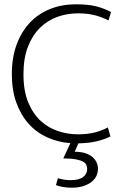

<svg xmlns="http://www.w3.org/2000/svg" viewBox="-20 -658 569 892"><path d="M341 -34Q389 -34 422 -43Q455 -52 481 -66L493 -24Q464 -10 429 -1.5Q394 7 344 8L327 47Q355 47 375.5 53.5Q396 60 409 71Q422 82 428.5 96Q435 110 435 125Q435 167 400.5 190.5Q366 214 314 214Q291 214 271.5 210.5Q252 207 240 202L249 170Q262 174 277.5 176.5Q293 179 307 179Q347 179 366 164.5Q385 150 385 127Q385 117 381 108Q377 99 365 92.5Q353 86 331 82Q309 78 274 78L307 7Q250 3 200 -19.5Q150 -42 113.5 -82.5Q77 -123 56 -181Q35 -239 35 -314Q35 -391 57.5 -451.5Q80 -512 119.5 -553.5Q159 -595 213.5 -616.5Q268 -638 332 -638Q390 -638 427 -628.5Q464 -619 496 -602L484 -563Q451 -580 417.5 -588Q384 -596 343 -596Q293 -596 247.5 -580Q202 -564 166.5 -529.5Q131 -495 110 -441.5Q89 -388 89 -313Q89 -235 111.5 -181.5Q134 -128 170 -95.5Q206 -63 251 -48.5Q296 -34 341 -34Z"/></svg>

Font: Mukta Vaani ExtraLight
Style: Regular
Weight: 275
Designer: Noopur Datye, Girish Dalvi, Yashodeep Gholap, Pallavi Karambelkar
Foundry: Ek Type
Version: Version 2.538;PS 1.000;hotconv 16.6.51;makeotf.lib2.5.65220;